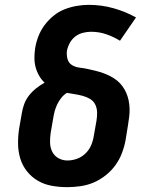

<svg xmlns="http://www.w3.org/2000/svg" viewBox="-20 -764 640 792"><path d="M257 8Q225 8 194 2.5Q163 -3 137 -18Q111 -33 92 -56.5Q73 -80 64 -109Q55 -138 54.5 -170Q54 -202 59 -234L70 -297Q73 -316 80 -335Q87 -354 100 -370.5Q113 -387 129.5 -400Q146 -413 164 -423Q151 -435 141.5 -451.5Q132 -468 127 -486.5Q122 -505 122 -525Q122 -545 125 -565Q129 -590 138.5 -614.5Q148 -639 164 -660.5Q180 -682 201 -699Q222 -716 246 -725.5Q270 -735 296 -739.5Q322 -744 346 -744Q399 -744 448.5 -730Q498 -716 541 -692L475 -596Q449 -612 419 -622.5Q389 -633 355 -633Q339 -633 321.5 -628.5Q304 -624 290 -613Q276 -602 267.5 -586Q259 -570 256 -554Q254 -537 258.5 -520.5Q263 -504 277 -495.5Q291 -487 308 -485Q325 -483 341.5 -479.5Q358 -476 374 -472Q390 -468 405.5 -462.5Q421 -457 435.5 -449.5Q450 -442 462.5 -432Q475 -422 484.5 -409Q494 -396 500.5 -381.5Q507 -367 510.5 -350.5Q514 -334 514.5 -317Q515 -300 513 -283Q511 -266 508 -248L498 -186Q493 -159 483 -132.5Q473 -106 456 -82.5Q439 -59 415.5 -40.5Q392 -22 366 -11Q340 0 312 4Q284 8 257 8ZM258 -102Q278 -102 297.5 -109Q317 -116 332.5 -131Q348 -146 356 -165Q364 -184 367 -204L378 -266Q381 -284 380.5 -301Q380 -318 373 -332.5Q366 -347 352 -355.5Q338 -364 321.5 -368.5Q305 -373 288.5 -375.5Q272 -378 256 -381Q243 -373 233 -360.5Q223 -348 216.5 -334.5Q210 -321 206 -307Q202 -293 200 -279L189 -216Q186 -196 186.5 -175.5Q187 -155 195.5 -138Q204 -121 221 -111.5Q238 -102 258 -102Z"/></svg>

Font: Iosevka HT Extrabold Extended
Style: Italic
Weight: 800
Width: 7
Italic angle: -9°
Monospace: yes
Designer: Belleve Invis
Foundry: Belleve Invis
Version: Version 32.3.0; ttfautohint (v1.8.4)